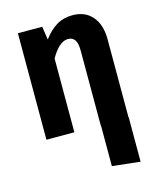

<svg xmlns="http://www.w3.org/2000/svg" viewBox="-115 -625 752 923"><g transform="rotate(-15 261.5 -163.5)"><path d="M469 -1V219L330 204V0H329V-371Q329 -409 317.5 -425Q306 -441 284 -441Q240 -441 198 -367V0H59V-530H180L190 -464Q221 -505 255 -525.5Q289 -546 334 -546Q397 -546 432.5 -504.5Q468 -463 468 -391V-1Z"/></g></svg>

Font: Fira Sans Condensed SemiBold
Style: Regular
Weight: 600
Width: 3
Designer: bBox Type GmbH & Carrois Corporate GbR & Edenspiekermann AG
Foundry: bBox Type GmbH & Carrois Corporate GbR & Edenspiekermann AG
Version: Version 4.301